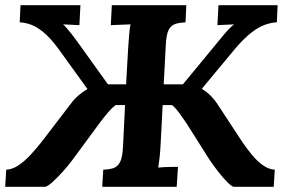

<svg xmlns="http://www.w3.org/2000/svg" viewBox="-28 -720 1094 740"><path d="M-8 0 -4 -66Q19 -67 42 -82Q65 -97 88 -121.5Q111 -146 133 -174L244 -319Q256 -336 272.5 -350.5Q289 -365 309 -377L197 -532Q167 -573 141 -594.5Q115 -616 92.5 -624.5Q70 -633 48 -634L51 -700H282L278 -623Q268 -624 249.5 -624.5Q231 -625 215 -626Q227 -616 247.5 -589.5Q268 -563 294 -526L388 -395H458L466 -536Q468 -563 470 -588Q472 -613 475 -626Q459 -625 434.5 -624.5Q410 -624 399 -623L403 -700H690L687 -634Q665 -633 648.5 -628Q632 -623 622.5 -605.5Q613 -588 611 -547L603 -395H677L785 -526Q814 -561 829.5 -580Q845 -599 855 -609Q865 -619 874 -626Q858 -625 839.5 -624.5Q821 -624 810 -623L814 -700H1042L1039 -634Q1017 -633 993 -624.5Q969 -616 941 -594.5Q913 -573 878 -532L750 -378Q770 -365 784.5 -350.5Q799 -336 810 -319L905 -174Q924 -146 944.5 -121.5Q965 -97 987 -82Q1009 -67 1031 -66L1027 0H873Q865 -1 848 -18Q831 -35 812.5 -59Q794 -83 781 -102L690 -246Q677 -265 662.5 -285Q648 -305 635 -315H599L591 -164Q590 -137 587 -112Q584 -87 582 -74Q599 -76 623.5 -76.5Q648 -77 658 -77L653 0H366L370 -66Q393 -67 409 -72Q425 -77 434.5 -95Q444 -113 446 -153L454 -315H418Q404 -305 387 -285Q370 -265 356 -246L250 -102Q236 -83 214.5 -59Q193 -35 174 -18Q155 -1 146 0Z"/></svg>

Font: Lora Italic
Style: Italic
Weight: 400
Italic angle: -3°
Designer: Olga Karpushina, Alexei Vanyashin (Cyrillic)
Foundry: Cyreal
Version: Version 2.210; ttfautohint (v1.8.1.43-b0c9)